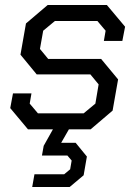

<svg xmlns="http://www.w3.org/2000/svg" viewBox="-20 -518 552 769"><path d="M396 -354 403 -395 370 -434H200L153 -395L140 -322L173 -282H385L453 -200L431 -75L343 0H256L225 54H283L328 109L315 184L259 231H109L118 180H237L261 160L267 125L250 105H148L155 66L192 0H92L21 -85L32 -144H106L99 -103L132 -64H315L362 -103L375 -180L342 -220H127L62 -299L84 -424L171 -498H408L481 -411L470 -354Z"/></svg>

Font: Chakra Petch
Style: Italic
Weight: 400
Italic angle: -10°
Designer: Katatrad Aksorn Co.,Ltd.
Foundry: Cadson Demak Co.,Ltd.
Version: Version 1.000; ttfautohint (v1.6)